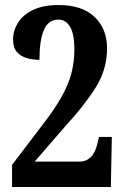

<svg xmlns="http://www.w3.org/2000/svg" viewBox="-20 -744 496 764"><path d="M28 0V-88L149 -247Q198 -310 225.5 -359.5Q253 -409 264.5 -454Q276 -499 276 -547Q276 -608 259 -637Q242 -666 213 -666Q172 -666 154.5 -624.5Q137 -583 137 -506Q110 -506 86 -513Q62 -520 47 -537.5Q32 -555 32 -587Q32 -622 51.5 -653.5Q71 -685 111.5 -704.5Q152 -724 213 -724Q307 -724 356.5 -676.5Q406 -629 406 -552Q406 -467 360 -394.5Q314 -322 240 -242L118 -101H299Q322 -101 340.5 -118Q359 -135 367 -171L374 -199H425L421 0Z"/></svg>

Font: Noto Serif Ethiopic ExtraCondensed
Style: Bold
Weight: 700
Width: 2
Designer: Monotype Design Team
Foundry: Monotype Imaging Inc.
Version: Version 2.102; ttfautohint (v1.8.4.7-5d5b)